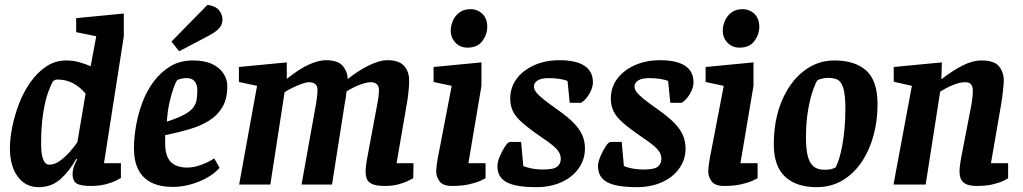

<svg xmlns="http://www.w3.org/2000/svg" viewBox="-20 -763 4231 794"><path d="M140 11Q85 11 53 -33Q21 -77 21 -150Q21 -189 30.5 -237Q40 -285 58.5 -333.5Q77 -382 105.5 -422.5Q134 -463 171 -488Q208 -513 254 -513Q283 -513 309 -505.5Q335 -498 355 -489L378 -613L295 -630V-688L492 -707V-613L410 -88H480V-27Q477 -25 460.5 -16.5Q444 -8 417 -1Q390 6 355 6Q313 6 296.5 -4.5Q280 -15 280 -44Q280 -56 284.5 -71Q289 -86 299 -104L295 -106Q270 -59 232 -24Q194 11 140 11ZM183 -82Q206 -82 228 -98Q250 -114 269 -135.5Q288 -157 300 -175L334 -376Q310 -404 281.5 -419Q253 -434 219 -434Q212 -434 208 -432.5Q204 -431 200 -428Q191 -414 179 -381Q167 -348 158.5 -294.5Q150 -241 150 -166Q150 -138 154 -119.5Q158 -101 165.5 -91.5Q173 -82 183 -82Z M695 10Q642 10 606 -8Q570 -26 552 -61.5Q534 -97 534 -150Q534 -193 542.5 -242.5Q551 -292 569 -340Q587 -388 616.5 -427Q646 -466 685.5 -489.5Q725 -513 778 -513Q826 -513 857.5 -498Q889 -483 904.5 -458.5Q920 -434 920 -406Q920 -355 900 -320.5Q880 -286 844.5 -264Q809 -242 763 -228.5Q717 -215 663 -204V-169Q663 -133 674 -111Q685 -89 705.5 -79.5Q726 -70 754 -70Q779 -70 808.5 -80Q838 -90 866 -108L888 -69Q868 -46 836 -28Q804 -10 767 0Q730 10 695 10ZM670 -260Q713 -274 739 -287.5Q765 -301 777 -315.5Q789 -330 792.5 -347.5Q796 -365 796 -388Q796 -407 790.5 -418Q785 -429 775.5 -434.5Q766 -440 751 -440Q738 -440 727 -437Q716 -434 712 -431Q706 -422 697.5 -398.5Q689 -375 681 -340Q673 -305 670 -260ZM721 -551 689 -591 838 -743Q872 -738 886 -720.5Q900 -703 900 -682Q900 -663 889 -649.5Q878 -636 859 -624.5Q840 -613 814 -600Z M1572 6Q1534 6 1517 -3Q1500 -12 1496 -25.5Q1492 -39 1492 -52Q1492 -69 1494.5 -85Q1497 -101 1499 -112L1541 -337Q1543 -346 1545 -361Q1547 -376 1547 -392Q1547 -407 1538 -415Q1529 -423 1513 -423Q1499 -423 1479 -416.5Q1459 -410 1441.5 -401Q1424 -392 1413 -385Q1412 -371 1410 -358.5Q1408 -346 1406 -337L1353 0H1227L1287 -334Q1289 -346 1291 -362.5Q1293 -379 1293 -392Q1293 -407 1284 -415Q1275 -423 1259 -423Q1247 -423 1228.5 -416.5Q1210 -410 1190.5 -400.5Q1171 -391 1157 -382L1098 0H969L1043 -408L968 -424V-486L1166 -505V-437Q1219 -479 1258.5 -496.5Q1298 -514 1327 -514Q1378 -514 1397.5 -490.5Q1417 -467 1418 -436Q1439 -453 1460.5 -467Q1482 -481 1503.5 -491.5Q1525 -502 1544.5 -508Q1564 -514 1583 -514Q1630 -514 1651 -490.5Q1672 -467 1672 -431Q1672 -416 1670.5 -396.5Q1669 -377 1666.5 -359.5Q1664 -342 1662 -332L1620 -88H1690L1689 -26Q1682 -22 1665.5 -14Q1649 -6 1625 0Q1601 6 1572 6Z M1849 6Q1812 6 1798 -13Q1784 -32 1784 -52Q1784 -67 1786.5 -84.5Q1789 -102 1791 -112L1848 -408L1773 -424V-486L1971 -505V-408L1917 -88H1988V-26Q1985 -24 1968 -16Q1951 -8 1921 -1Q1891 6 1849 6ZM1913 -566Q1883 -566 1863.5 -586.5Q1844 -607 1844 -636Q1844 -657 1853 -677.5Q1862 -698 1880 -711.5Q1898 -725 1926 -725Q1955 -725 1975 -705.5Q1995 -686 1995 -652Q1995 -621 1975 -593.5Q1955 -566 1913 -566Z M2198 11Q2113 11 2075 -9.5Q2037 -30 2037 -76Q2037 -93 2047 -116.5Q2057 -140 2069 -158Q2081 -176 2089 -176H2135L2144 -77Q2151 -72 2175 -67Q2199 -62 2227 -62Q2270 -62 2284.5 -74Q2299 -86 2299 -106Q2299 -120 2292.5 -132Q2286 -144 2269 -159Q2252 -174 2220 -195Q2169 -230 2140.5 -255Q2112 -280 2101 -303.5Q2090 -327 2090 -355Q2090 -401 2116 -436.5Q2142 -472 2188.5 -493Q2235 -514 2294 -514Q2362 -514 2397 -491Q2432 -468 2432 -422Q2432 -401 2417.5 -375.5Q2403 -350 2383 -338H2336L2327 -428Q2313 -434 2292 -437Q2271 -440 2250 -440Q2219 -440 2203.5 -430.5Q2188 -421 2188 -404Q2188 -394 2197 -382Q2206 -370 2227 -353Q2248 -336 2285 -310Q2329 -279 2353.5 -253.5Q2378 -228 2388.5 -203Q2399 -178 2399 -149Q2399 -103 2373 -66.5Q2347 -30 2301.5 -9.5Q2256 11 2198 11Z M2614 11Q2529 11 2491 -9.5Q2453 -30 2453 -76Q2453 -93 2463 -116.5Q2473 -140 2485 -158Q2497 -176 2505 -176H2551L2560 -77Q2567 -72 2591 -67Q2615 -62 2643 -62Q2686 -62 2700.5 -74Q2715 -86 2715 -106Q2715 -120 2708.5 -132Q2702 -144 2685 -159Q2668 -174 2636 -195Q2585 -230 2556.5 -255Q2528 -280 2517 -303.5Q2506 -327 2506 -355Q2506 -401 2532 -436.5Q2558 -472 2604.5 -493Q2651 -514 2710 -514Q2778 -514 2813 -491Q2848 -468 2848 -422Q2848 -401 2833.5 -375.5Q2819 -350 2799 -338H2752L2743 -428Q2729 -434 2708 -437Q2687 -440 2666 -440Q2635 -440 2619.5 -430.5Q2604 -421 2604 -404Q2604 -394 2613 -382Q2622 -370 2643 -353Q2664 -336 2701 -310Q2745 -279 2769.5 -253.5Q2794 -228 2804.5 -203Q2815 -178 2815 -149Q2815 -103 2789 -66.5Q2763 -30 2717.5 -9.5Q2672 11 2614 11Z M2974 6Q2937 6 2923 -13Q2909 -32 2909 -52Q2909 -67 2911.5 -84.5Q2914 -102 2916 -112L2973 -408L2898 -424V-486L3096 -505V-408L3042 -88H3113V-26Q3110 -24 3093 -16Q3076 -8 3046 -1Q3016 6 2974 6ZM3038 -566Q3008 -566 2988.5 -586.5Q2969 -607 2969 -636Q2969 -657 2978 -677.5Q2987 -698 3005 -711.5Q3023 -725 3051 -725Q3080 -725 3100 -705.5Q3120 -686 3120 -652Q3120 -621 3100 -593.5Q3080 -566 3038 -566Z M3357 11Q3273 11 3226.5 -32.5Q3180 -76 3180 -166Q3180 -267 3213 -345.5Q3246 -424 3303 -468.5Q3360 -513 3430 -513Q3516 -513 3562.5 -471Q3609 -429 3609 -331Q3609 -264 3592.5 -203Q3576 -142 3543.5 -93.5Q3511 -45 3464 -17Q3417 11 3357 11ZM3389 -61Q3406 -61 3417 -63.5Q3428 -66 3436 -71Q3444 -87 3451 -110Q3458 -133 3463.5 -163.5Q3469 -194 3472.5 -231.5Q3476 -269 3476 -314Q3476 -371 3467.5 -398.5Q3459 -426 3443.5 -433.5Q3428 -441 3404 -441Q3392 -441 3377.5 -437.5Q3363 -434 3359 -429Q3354 -423 3342.5 -391.5Q3331 -360 3322 -309Q3313 -258 3313 -193Q3313 -149 3320 -119.5Q3327 -90 3343.5 -75.5Q3360 -61 3389 -61Z M4021 6Q3988 6 3972.5 -3Q3957 -12 3952.5 -25.5Q3948 -39 3948 -52Q3948 -68 3950.5 -84.5Q3953 -101 3955 -112L3998 -334Q4000 -347 4001.5 -360.5Q4003 -374 4003 -390Q4003 -404 3996 -413.5Q3989 -423 3973 -423Q3952 -423 3930 -415Q3908 -407 3891 -397.5Q3874 -388 3868 -384L3808 0H3675L3751 -408L3676 -425V-486L3875 -505L3873 -436H3874Q3896 -453 3917.5 -467Q3939 -481 3959.5 -491.5Q3980 -502 4000 -507.5Q4020 -513 4039 -513Q4092 -513 4111.5 -488.5Q4131 -464 4131 -430Q4131 -419 4129 -400Q4127 -381 4125 -364Q4123 -347 4121 -337L4078 -88H4149V-26Q4147 -24 4131 -16Q4115 -8 4087 -1Q4059 6 4021 6Z"/></svg>

Font: Faustina Light
Style: Bold Italic
Weight: 700
Italic angle: -8°
Version: Version 1.200